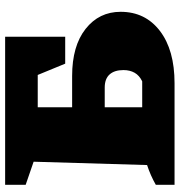

<svg xmlns="http://www.w3.org/2000/svg" viewBox="4 -704 700 748"><g transform="rotate(-90 354.0 -330.0)"><path d="M8 0V-73Q45 -94 85 -107L98 -549L8 -580V-660H585V-426H480L436 -533H310V-399H432Q549 -399 615.5 -346.5Q682 -294 682 -210Q682 -114 607.5 -57Q533 0 404 0ZM310 -126H411Q434 -137 444.5 -155.5Q455 -174 455 -199Q455 -234 438 -253Q421 -272 387 -272H310Z"/></g></svg>

Font: Piazzolla Black
Style: Regular
Weight: 900
Designer: Juan Pablo del Peral
Foundry: Huerta Tipografica
Version: Version 1.330